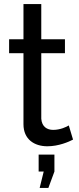

<svg xmlns="http://www.w3.org/2000/svg" viewBox="-20 -716 392 949"><path d="M219 213 249 132V48H171V132H196L176 213ZM320 -96C309 -89 278 -74 243 -74C212 -74 187 -90 184 -129V-453H301V-522H184V-696H96V-522H25V-453H96V-102C96 -27 150 7 214 7C270 7 320 -15 341 -26Z"/></svg>

Font: Raleway Med
Style: Regular
Weight: 500
Designer: Matt McInerney, Pablo Impallari, Rodrigo Fuenzalida
Foundry: Matt McInerney, Pablo Impallari, Rodrigo Fuenzalida
Version: Version 3.00 July 28, 2015